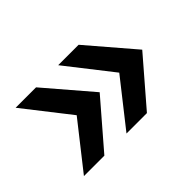

<svg xmlns="http://www.w3.org/2000/svg" viewBox="-68 -555 638 638"><g transform="rotate(-45 250.5 -236.5)"><path d="M34 -76 160 -236 34 -397H130L268 -236L130 -76ZM234 -76 360 -236 234 -397H330L468 -236L330 -76Z"/></g></svg>

Font: Ek Mukta SemiBold
Style: Regular
Weight: 600
Designer: Girish Dalvi and Yashodeep Gholap
Foundry: Ek Type
Version: Version 2.538;PS 1.002;hotconv 16.6.51;makeotf.lib2.5.65220;